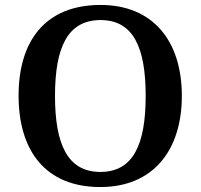

<svg xmlns="http://www.w3.org/2000/svg" viewBox="-20 -745 810 775"><path d="M385 10C597 10 714 -137 714 -358C714 -580 597 -725 386 -725C163 -725 55 -580 55 -359C55 -137 163 10 385 10ZM385 -51C252 -51 202 -164 202 -358C202 -552 252 -664 386 -664C519 -664 568 -552 568 -358C568 -164 519 -51 385 -51Z"/></svg>

Font: Noto Serif Gurmukhi SemiBold
Style: Regular
Weight: 600
Designer: Vaibhav Singh and the Monotype Design Team
Foundry: Monotype Imaging Inc.
Version: Version 2.004